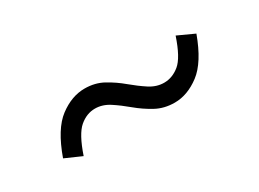

<svg xmlns="http://www.w3.org/2000/svg" viewBox="-23 -630 713 528"><g transform="rotate(-30 333.5 -366.5)"><path d="M432.1 -288.1Q398.9 -288.1 372.6 -302.5Q346.2 -316.9 323.5 -335.9Q300.8 -355 278.8 -369.4Q256.8 -383.8 232.9 -383.8Q206.5 -383.8 183.8 -364.5Q161.1 -345.2 141.1 -286.1L88.9 -309.1Q116.7 -387.2 155.8 -416.5Q194.8 -445.8 235.8 -445.8Q268.6 -445.8 294.7 -431.4Q320.8 -417 343.5 -397.9Q366.2 -378.9 388.2 -364.5Q410.2 -350.1 434.1 -350.1Q460.4 -350.1 483.2 -368.7Q505.9 -387.2 525.9 -446.8L578.1 -422.9Q550.3 -346.7 511.5 -317.4Q472.7 -288.1 432.1 -288.1Z"/></g></svg>

Font: Shanggu Mono N
Style: Regular
Weight: 350
Designer: GuiWonder
Version: Version 1.021